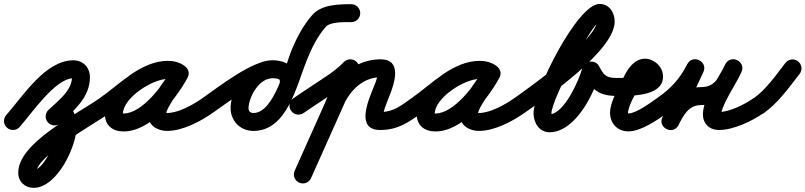

<svg xmlns="http://www.w3.org/2000/svg" viewBox="-45 -607 4040 963"><path d="M-9.8 33.7C8.9 50.2 37.3 48.4 53.7 29.8C114.6 -39.2 233.1 -214.5 322.8 -214.5C324.9 -214.5 316 -223.3 316 -219.5C316 -151.3 243.1 -99.3 197.7 -55.3C179.8 -38 179.4 -9.6 196.7 8.3C214 26.2 242.4 26.6 260.3 9.3C260.3 9.3 260.3 9.3 260.3 9.3C326.7 -54.9 406 -118 406 -219.5C406 -268.4 372.4 -304.5 322.8 -304.5C182.2 -304.5 71 -125.8 -13.7 -29.8C-30.2 -11.1 -28.4 17.3 -9.8 33.7ZM260.3 9.3C260.3 9.3 260.3 9.3 260.3 9.3C261.5 8.1 270.9 1.9 267.6 2.9C265.8 3.4 260.4 3.6 262.2 3.6C260.6 3.4 259.1 3.3 257.5 3.1C252.2 2.1 247.3 -0.5 243.9 -4.8C241.7 -7.5 246.3 1.8 247.1 5.1C248.7 12.1 249.6 19.4 249.6 26.6C249.6 73.7 177.9 245.2 123.7 245.2C123.4 245.2 123.5 245.3 123.8 245.4C128.5 246.7 132.5 250.6 134.8 254.8C135.3 255.7 136.5 259.3 136.5 259.1C136.5 175.1 419.8 20.1 505.8 -40.1C526.2 -54.4 531.1 -82.5 516.9 -102.8C502.6 -123.2 474.5 -128.1 454.2 -113.9C333.3 -29.2 46.5 109.7 46.5 259.1C46.5 304.1 79.3 335.2 123.7 335.2C241.1 335.2 339.6 127.1 339.6 26.6C339.6 -20.9 320.4 -86.4 262.2 -86.4C237 -86.4 215.2 -72.3 197.7 -55.3C179.8 -38 179.4 -9.6 196.7 8.3C214 26.2 242.4 26.6 260.3 9.3Z M443 -51.3C457.2 -30.9 485.3 -25.9 505.7 -40C590.6 -99.1 690.7 -211.8 797.6 -211.8C807.5 -211.8 818.6 -210.3 826.8 -204.4C850.1 -187.8 874.6 -199.5 887.2 -219C899.7 -238.4 900.3 -265.6 875.6 -279.9C849.5 -295.1 826.9 -301.1 796.3 -301.1C669.4 -301.1 481.1 -169.2 481.1 -34.2C481.1 22.9 520.8 52.3 574.7 52.3C710.2 52.3 836.5 -108.7 895.5 -216.4C909.9 -242.7 897.3 -266.7 877.6 -277.5C857.9 -288.3 831 -285.9 816.5 -259.6C779.4 -191.8 697.3 -109.2 697.3 -31.6C697.3 21.7 744.8 49.7 793 49.7C869.9 49.7 959.1 3 1020.8 -40.1C1041.2 -54.4 1046.1 -82.5 1031.9 -102.8C1017.6 -123.2 989.5 -128.1 969.2 -113.9C923.7 -82 850.1 -40.3 793 -40.3C784.8 -40.3 780.3 -45.5 784.7 -39.1C786.2 -36.9 787.3 -29 787.3 -31.6C787.3 -68.7 872.1 -173.7 895.5 -216.4C909.9 -242.7 897.3 -266.6 877.6 -277.4C857.9 -288.3 830.9 -285.9 816.5 -259.6C776 -185.6 669.9 -37.7 574.7 -37.7C572.1 -37.7 569.5 -37.8 567 -38.1C561.3 -38.7 571.1 -26.7 571.1 -34.2C571.1 -117.3 720.8 -211.1 796.3 -211.1C811.7 -211.1 818.3 -209.1 830.4 -202.1C855.2 -187.7 879 -198.3 890.8 -216.6C902.6 -235 902.4 -261 879.2 -277.6C855.5 -294.5 826.5 -301.8 797.6 -301.8C662.4 -301.8 558.2 -186.1 454.3 -114C433.9 -99.8 428.9 -71.7 443 -51.3Z M958.1 -51.3C972.3 -30.9 1000.3 -25.9 1020.7 -40.1C1079.9 -81.3 1258 -214.8 1322.3 -214.8C1327.3 -214.8 1359.1 -213.5 1358.4 -203.5C1356.3 -173.5 1377.7 -157 1400.2 -155.4C1422.6 -153.9 1446.1 -167.3 1448.2 -197.2C1453.3 -270.2 1386.1 -304.8 1322.3 -304.8C1206.4 -304.8 1119.2 -180.2 1111.8 -74.3C1107 -5.9 1156.5 49.7 1225.9 49.7C1396 49.7 1442.4 -178.3 1492.9 -303C1517.2 -363 1545.8 -423.3 1588.8 -472.3C1612.1 -499 1686 -495.9 1717 -496C1741.8 -496 1761.9 -516.2 1761.8 -541.1C1761.7 -565.9 1741.5 -586 1716.7 -586C1716.7 -586 1716.7 -586 1716.7 -586C1651.9 -585.7 1567.5 -584.6 1521.1 -531.7C1478.3 -482.8 1447.3 -425 1421.6 -365.8C1386.9 -285.9 1331.9 -40.3 1225.9 -40.3C1208.6 -40.3 1200.4 -51.2 1201.6 -68.1C1205.6 -125.5 1255.4 -214.8 1322.3 -214.8C1327.5 -214.8 1359.1 -213.4 1358.4 -203.5C1356.3 -173.5 1377.7 -157 1400.2 -155.4C1422.6 -153.9 1446.1 -167.3 1448.2 -197.2C1453.3 -270.1 1386.1 -304.8 1322.3 -304.8C1220.3 -304.8 1053.5 -172.6 969.3 -113.9C948.9 -99.7 943.9 -71.7 958.1 -51.3Z M1477.7 -40.1C1477.7 -40.1 1477.7 -40.1 1477.7 -40.1C1532.9 -78.4 1589.6 -114.3 1645.2 -152C1681 -176.1 1714.6 -202.1 1744.5 -233.4C1761.7 -251.3 1761.1 -279.8 1743.1 -297C1725.2 -314.2 1696.7 -313.5 1679.5 -295.6C1654 -269 1625.2 -247.1 1594.8 -226.5C1538.8 -188.7 1481.8 -152.5 1426.3 -113.9C1405.9 -99.7 1400.9 -71.7 1415.1 -51.3C1429.3 -30.9 1457.3 -25.9 1477.7 -40.1ZM1670.9 -282.8C1670.9 -282.8 1670.9 -282.8 1670.9 -282.8C1591.6 -105.3 1512.3 72.1 1432.9 249.6C1422.8 272.3 1432.9 298.9 1455.6 309.1C1478.3 319.2 1504.9 309.1 1515.1 286.4C1515.1 286.4 1515.1 286.4 1515.1 286.4C1594.4 108.9 1673.7 -68.6 1753.1 -246.1C1763.2 -268.8 1753.1 -295.4 1730.4 -305.6C1707.7 -315.7 1681.1 -305.5 1670.9 -282.8ZM1670 -60.8C1670 -60.8 1670 -60.8 1670 -60.8C1689.1 -110.5 1720.6 -158.1 1765.1 -188.5C1794.5 -208.5 1828.4 -219.5 1864 -219.5C1867.4 -219.5 1857.6 -222.2 1855.1 -224.5C1852.3 -227 1848.4 -235.4 1848.3 -234.6C1847.5 -210.7 1834.2 -183 1825.5 -161.1C1800.9 -99.2 1739.1 45 1862 45C1950.2 45 2002.4 7.4 2069.9 -40.2C2090.2 -54.6 2095.1 -82.6 2080.8 -102.9C2066.4 -123.2 2038.4 -128.1 2018.1 -113.8C1966.9 -77.7 1929.1 -45 1862 -45C1859.6 -45 1865.1 -43.9 1866.8 -42.8C1872 -39.4 1875.1 -35.3 1876.9 -29.4C1878 -25.9 1877.5 -36.9 1878.2 -40.5C1879.6 -47.5 1881.6 -54.4 1883.8 -61.2C1891.1 -83.8 1900.3 -105.8 1909.1 -127.8C1932.7 -187.3 1974.6 -309.5 1864 -309.5C1810.4 -309.5 1758.7 -293 1714.4 -262.9C1654.7 -222.1 1611.8 -160 1586 -93.2C1577.1 -70 1588.6 -44 1611.8 -35C1635 -26.1 1661 -37.6 1670 -60.8Z M2007 -51.3C2021.2 -30.9 2049.3 -25.9 2069.7 -40C2154.6 -99.1 2254.7 -211.8 2361.6 -211.8C2371.5 -211.8 2382.6 -210.3 2390.8 -204.4C2414.1 -187.8 2438.6 -199.5 2451.2 -219C2463.7 -238.4 2464.3 -265.6 2439.6 -279.9C2413.5 -295.1 2390.9 -301.1 2360.3 -301.1C2233.4 -301.1 2045.1 -169.2 2045.1 -34.2C2045.1 22.9 2084.8 52.3 2138.7 52.3C2274.2 52.3 2400.5 -108.7 2459.5 -216.4C2473.9 -242.7 2461.3 -266.7 2441.6 -277.5C2421.9 -288.3 2395 -285.9 2380.5 -259.6C2343.4 -191.8 2261.3 -109.2 2261.3 -31.6C2261.3 21.7 2308.8 49.7 2357 49.7C2433.9 49.7 2523.1 3 2584.8 -40.1C2605.2 -54.4 2610.1 -82.5 2595.9 -102.8C2581.6 -123.2 2553.5 -128.1 2533.2 -113.9C2487.7 -82 2414.1 -40.3 2357 -40.3C2348.8 -40.3 2344.3 -45.5 2348.7 -39.1C2350.2 -36.9 2351.3 -29 2351.3 -31.6C2351.3 -68.7 2436.1 -173.7 2459.5 -216.4C2473.9 -242.7 2461.3 -266.6 2441.6 -277.4C2421.9 -288.3 2394.9 -285.9 2380.5 -259.6C2340 -185.6 2233.9 -37.7 2138.7 -37.7C2136.1 -37.7 2133.5 -37.8 2131 -38.1C2125.3 -38.7 2135.1 -26.7 2135.1 -34.2C2135.1 -117.3 2284.8 -211.1 2360.3 -211.1C2375.7 -211.1 2382.3 -209.1 2394.4 -202.1C2419.2 -187.7 2443 -198.3 2454.8 -216.6C2466.6 -235 2466.4 -261 2443.2 -277.6C2419.5 -294.5 2390.5 -301.8 2361.6 -301.8C2226.4 -301.8 2122.2 -186.1 2018.3 -114C1997.9 -99.8 1992.9 -71.7 2007 -51.3Z M2522.1 -51.3C2536.3 -30.9 2564.3 -25.9 2584.7 -40.1C2699.5 -120 3038 -354.3 3038 -498.6C3038 -543.6 3011.3 -587.3 2961.9 -587.3C2849.5 -587.3 2630.9 -144.6 2630.9 -39.6C2630.9 7.4 2658.7 56.3 2711.2 56.3C2841 56.3 2938.7 -140.9 2962.8 -244.8C2967.1 -263.4 2941.7 -268.6 2917.5 -265.1C2893.4 -261.6 2870.5 -249.3 2879.9 -232.7C2920 -162.3 2956.3 -126 3045 -126C3069.9 -126 3090 -146.1 3090 -171C3090 -195.9 3069.9 -216 3045 -216C2989.1 -216 2981.5 -236.2 2958.1 -277.3C2948.7 -293.8 2930.1 -300.1 2912.8 -297.6C2895.5 -295.1 2879.5 -283.8 2875.2 -265.2C2862.4 -210.1 2783.9 -33.7 2711.2 -33.7C2708.7 -33.7 2711.7 -33.9 2714.5 -33.3C2716.5 -32.8 2718.4 -31.9 2720.1 -30.8C2726.8 -26.3 2720.9 -32 2720.9 -39.6C2720.9 -107.7 2928.6 -497.3 2961.9 -497.3C2963.3 -497.3 2961.2 -497.2 2959 -497.6C2957.2 -498 2955.4 -498.6 2953.8 -499.4C2944 -504.6 2948 -509.5 2948 -498.6C2948 -410 2612.9 -169.3 2533.3 -113.9C2512.9 -99.7 2507.9 -71.7 2522.1 -51.3Z M3036 -126C3036 -126 3036 -126 3036 -126C3106.1 -126 3280.5 -118.1 3280.5 -222.5C3280.5 -257.8 3259.5 -286.7 3229 -302.8C3217.1 -309.1 3203.9 -312.6 3190.4 -312.6C3135.1 -312.6 3100.7 -258.4 3080.1 -213.9C3058 -165.9 3026.5 -116.1 3016.8 -64.3C3016.8 -64.3 3016.7 -64 3016.7 -63.7C3016.6 -63.5 3016.6 -63.2 3016.6 -63.2C3015.4 -56.2 3014.8 -49.4 3014.8 -42.3C3014.8 12.3 3051.3 51.9 3107.3 51.9C3170.1 51.9 3252 -5.2 3301.2 -40.4C3321.4 -54.9 3326.1 -83 3311.6 -103.2C3297.1 -123.4 3269 -128.1 3248.8 -113.6C3218.7 -92 3145.3 -38.1 3107.3 -38.1C3105.1 -38.1 3104.8 -40.6 3104.8 -42.3C3104.8 -44.6 3105.1 -46.6 3105.4 -48.8C3105.4 -48.8 3105.4 -48.5 3105.3 -48.3C3105.3 -48 3105.2 -47.7 3105.2 -47.7C3113.3 -90.9 3143.1 -135.6 3161.9 -176.1C3166.9 -187.2 3188.6 -222.6 3190.4 -222.6C3190.7 -222.6 3189.1 -222.6 3187.6 -223C3187.6 -223 3186.9 -223.3 3187 -223.2C3187.8 -222.8 3191.5 -219.6 3191 -220.7C3190.7 -221.3 3190.5 -223.2 3190.5 -222.5C3190.7 -223.8 3190.8 -225 3191 -226.2C3191.8 -229.2 3192.4 -230.1 3194.1 -232.4C3195.2 -233.9 3192.6 -231.4 3189.3 -230C3185.1 -228.2 3181 -226.9 3176.5 -225.7C3163.3 -222.2 3149.6 -220.5 3136 -219.1C3123.6 -217.9 3111.2 -217.3 3098.8 -216.8C3077.9 -216 3056.9 -216 3036 -216C3011.1 -216 2991 -195.9 2991 -171C2991 -146.1 3011.1 -126 3036 -126Z M3300.7 -40.1C3300.7 -40.1 3300.7 -40.1 3300.7 -40.1C3382.5 -96.9 3436.2 -154.4 3482.1 -244C3495.5 -270.2 3481.5 -293.4 3461.1 -303.5C3440.7 -313.5 3413.7 -310.2 3401.2 -283.6C3360 -195.4 3318.7 -107.2 3277.4 -19.1C3264.9 7.8 3278.6 30.9 3298.7 40.5C3318.8 50.2 3345.4 46.6 3358.5 20C3382.5 -28.3 3409.3 -80 3471 -80C3588 -80 3623.2 -150.7 3672.7 -243.3C3686.4 -268.9 3672.2 -292.1 3651.6 -302.2C3631 -312.4 3604 -309.5 3592 -283.1C3557.1 -206.1 3443.4 -66.2 3492.9 10.9C3508.2 34.7 3533.5 45 3561 45C3632.8 45 3726.9 1.1 3785.1 -40.4C3805.4 -54.8 3810.1 -82.9 3795.6 -103.1C3781.2 -123.4 3753.1 -128.1 3732.9 -113.6C3732.9 -113.6 3732.9 -113.6 3732.9 -113.6C3690.6 -83.5 3613.3 -45 3561 -45C3557.9 -45 3568.5 -39.1 3571.2 -32.7C3572.2 -30.2 3572 -38.4 3572.1 -39C3573.1 -44.6 3574.6 -49.9 3576.4 -55.3C3581.6 -71.2 3588.7 -86.5 3596 -101.5C3620.1 -150.5 3651.4 -196.2 3674 -245.9C3686 -272.3 3672.6 -295.1 3652.9 -304.8C3633.2 -314.6 3607 -311.3 3593.3 -285.7C3561 -225.2 3546.4 -170 3471 -170C3370.7 -170 3318.1 -101.3 3277.9 -20C3264.7 6.6 3278.7 29.8 3299.1 39.7C3319.5 49.5 3346.4 45.9 3359 19.1C3400.2 -69.1 3441.5 -157.2 3482.8 -245.4C3495.2 -272.1 3481.8 -295.1 3461.8 -304.9C3441.8 -314.7 3415.4 -311.2 3401.9 -285C3362.7 -208.3 3319.2 -162.5 3249.3 -113.9C3228.9 -99.8 3223.9 -71.7 3238.1 -51.3C3252.2 -30.9 3280.3 -25.9 3300.7 -40.1Z M3785.1 -39C3785.1 -39 3785.1 -39 3785.1 -39C3858.4 -91.1 3910.9 -166.2 3965.5 -236.4C3980.8 -256 3977.2 -284.3 3957.6 -299.5C3938 -314.8 3909.7 -311.2 3894.5 -291.6C3894.5 -291.6 3894.5 -291.6 3894.5 -291.6C3845.6 -228.7 3798.5 -158.9 3732.9 -112.3C3712.7 -97.9 3707.9 -69.9 3722.3 -49.6C3736.7 -29.3 3764.8 -24.6 3785.1 -39Z"/></svg>

Font: FRB American Cursive Guidelines Black
Style: Bold Italic
Weight: 900
Italic angle: -25°
Version: Version 2.0;Modular Font Editor K font №1